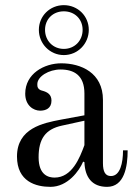

<svg xmlns="http://www.w3.org/2000/svg" viewBox="-20 -714 540 746"><path d="M131 -598C131 -544 174 -500 228 -500C282 -500 325 -544 325 -598C325 -652 282 -694 228 -694C174 -694 131 -652 131 -598ZM155 -598C155 -640 186 -670 228 -670C270 -670 301 -640 301 -598C301 -556 270 -524 228 -524C186 -524 155 -556 155 -598ZM130 -103C130 -174 156 -212 221 -226L308 -245V-150C290 -101 260 -24 192 -24C169 -24 130 -33 130 -103ZM46 -106C46 -8 120 12 176 12C243 12 288 -50 303 -86L308 -84C310 -26 337 12 396 12C463 12 476 -66 476 -130H458C458 -81 447 -30 411 -30C389 -30 380 -47 380 -80V-326C380 -432 294 -468 218 -468C152 -468 78 -428 78 -350C78 -304 110 -284 136 -284C158 -284 180 -293 180 -323C180 -346 166 -356 143 -362C137 -363 130 -368 128 -372C125 -377 125 -381 125 -387C125 -417 170 -444 215 -444C268 -444 308 -421 308 -351V-266L216 -249C148 -236 46 -216 46 -106Z"/></svg>

Font: Old Standard
Style: Regular
Weight: 400
Designer: Alexey Kryukov <alexios@thessalonica.org.ru>
Version: Version 2.0